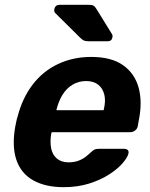

<svg xmlns="http://www.w3.org/2000/svg" viewBox="-20 -766 623 796"><path d="M244 10Q168 10 117.5 -18.5Q67 -47 48 -103Q29 -159 43 -240Q45 -248 47.5 -261.5Q50 -275 53 -283Q73 -360 115.5 -415.5Q158 -471 220.5 -500.5Q283 -530 358 -530Q442 -530 490.5 -495.5Q539 -461 555 -401.5Q571 -342 555 -265L551 -242Q549 -232 540 -225Q531 -218 520 -218H194Q194 -217 193.5 -214.5Q193 -212 192 -210Q187 -178 192 -151.5Q197 -125 215.5 -109Q234 -93 264 -93Q288 -93 306 -100Q324 -107 336.5 -117Q349 -127 356 -134Q367 -144 373 -146.5Q379 -149 391 -149H495Q505 -149 510 -143.5Q515 -138 512 -128Q508 -112 487.5 -88.5Q467 -65 432 -42.5Q397 -20 349.5 -5Q302 10 244 10ZM214 -309H410V-311Q419 -347 412.5 -373.5Q406 -400 387 -415Q368 -430 337 -430Q306 -430 281 -415Q256 -400 239.5 -373.5Q223 -347 214 -311ZM347 -595Q334 -595 327 -598.5Q320 -602 313 -609L208 -713Q204 -719 205 -726Q208 -746 227 -746H348Q361 -746 367.5 -742.5Q374 -739 381 -727L444 -625Q448 -619 446 -611Q443 -595 427 -595Z"/></svg>

Font: Rubik SemiBold
Style: Italic
Weight: 600
Italic angle: -12°
Designer: Hubert and Fischer
Foundry: Hubert and Fischer
Version: Version 2.300;gftools[0.9.30]